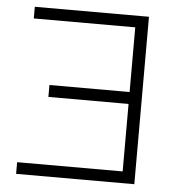

<svg xmlns="http://www.w3.org/2000/svg" viewBox="-49 -707 711 754"><g transform="rotate(5 306.0 -330.0)"><path d="M508 0H42V-46H458V-312H142V-359H458V-614H58V-660H508Z"/></g></svg>

Font: Work Sans Light
Style: Regular
Weight: 300
Designer: Wei Huang
Foundry: Wei Huang
Version: Version 2.012; ttfautohint (v1.8.3)